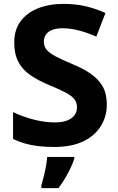

<svg xmlns="http://www.w3.org/2000/svg" viewBox="-20 -744 606 985"><path d="M528 -207Q528 -147 497.5 -97.5Q467 -48 407.5 -19Q348 10 257 10Q212 10 175.5 5.5Q139 1 107.5 -8Q76 -17 47 -31V-169Q96 -145 153 -130.5Q210 -116 261 -116Q300 -116 325 -126Q350 -136 362.5 -153.5Q375 -171 375 -193Q375 -219 361 -236Q347 -253 316 -269.5Q285 -286 231 -308Q174 -332 134.5 -359.5Q95 -387 74 -427Q53 -467 53 -526Q53 -590 85 -634Q117 -678 174 -701Q231 -724 306 -724Q372 -724 425.5 -710.5Q479 -697 521 -677L474 -556Q432 -575 387.5 -587Q343 -599 302 -599Q269 -599 247.5 -590.5Q226 -582 215.5 -566.5Q205 -551 205 -531Q205 -506 219 -489Q233 -472 265 -455Q297 -438 352 -415Q408 -392 447 -364.5Q486 -337 507 -300Q528 -263 528 -207ZM361 71Q353 95 341 120Q329 145 314 170.5Q299 196 280 221H192V208Q198 188 204.5 161.5Q211 135 216 108Q221 81 222 61H361Z"/></svg>

Font: Noto Sans Cherokee
Style: Regular
Weight: 400
Designer: Monotype Design Team
Foundry: Monotype Imaging Inc.
Version: Version 2.001